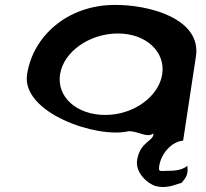

<svg xmlns="http://www.w3.org/2000/svg" viewBox="-20 -576 836 780"><path d="M90 -274C66 -118 374 -12 503 -43C545 -43 577 -14 603 -34C607 -3 549 -2 537 74C529 126 580 171 613 180C663 193 703 168 716 168C739 144 745 128 741 98C717 117 685 118 657 118C644 118 627 122 626 112C625 68 664 2 724 -5L776 -347C799 -500 586 -558 442 -556C254 -554 114 -430 90 -274ZM224 -274C238 -366 344 -440 459 -440C573 -440 653 -366 639 -274C625 -184 523 -109 408 -109C289 -109 210 -184 224 -274Z"/></svg>

Font: Ampere
Style: SCExtIta
Weight: 400
Version: Version 1